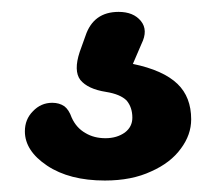

<svg xmlns="http://www.w3.org/2000/svg" viewBox="-20 -74 353 328"><path d="M159.2 234.4Q98.6 234.4 60.5 209Q22.5 183.6 22.5 150.4Q22.5 129.9 36.1 116.2Q49.8 101.6 69.3 101.6Q81.1 101.6 89.8 107.4Q97.7 113.3 102.5 127Q110.4 144.5 126 153.3Q140.6 162.1 160.2 162.1Q179.7 162.1 193.4 152.3Q206.1 142.6 206.1 127Q206.1 109.4 196.3 97.7Q185.5 86.9 161.1 83Q129.9 78.1 117.2 62.5Q105.5 46.9 116.2 14.6Q119.1 5.9 126 -12.7Q139.6 -53.7 182.6 -53.7Q208 -53.7 220.7 -38.1Q233.4 -22.5 221.7 1Q216.8 12.7 207 35.2Q258.8 45.9 283.2 69.3Q306.6 91.8 306.6 129.9Q306.6 156.2 289.1 179.7Q271.5 204.1 238.3 218.8Q205.1 234.4 159.2 234.4Z"/></svg>

Font: Abed
Style: Bold
Weight: 700
Designer: Johan Aakerlund
Version: Version 3.105